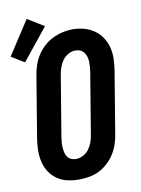

<svg xmlns="http://www.w3.org/2000/svg" viewBox="-121 -901 713 971"><g transform="rotate(-10 236.0 -415.0)"><path d="M205 8Q175 8 146 1.5Q117 -5 93.5 -21.5Q70 -38 54.5 -62Q39 -86 32.5 -114.5Q26 -143 26.5 -173.5Q27 -204 32 -234L84 -548Q88 -574 96.5 -599.5Q105 -625 120 -648.5Q135 -672 156 -691Q177 -710 201.5 -722Q226 -734 252 -740Q278 -746 305 -746Q335 -746 363.5 -738Q392 -730 415.5 -713.5Q439 -697 454.5 -673Q470 -649 477 -620.5Q484 -592 483 -561.5Q482 -531 477 -501L425 -187Q421 -161 412.5 -135.5Q404 -110 389.5 -87Q375 -64 354 -44.5Q333 -25 308.5 -13Q284 -1 257.5 3.5Q231 8 205 8ZM208 -97Q227 -97 245 -106.5Q263 -116 275 -132Q287 -148 293.5 -166.5Q300 -185 303 -204L355 -518Q357 -531 358 -544.5Q359 -558 358.5 -571Q358 -584 354.5 -596Q351 -608 343.5 -618Q336 -628 324.5 -633Q313 -638 299 -638Q281 -638 263 -628Q245 -618 233.5 -602Q222 -586 215.5 -567.5Q209 -549 206 -531L154 -217Q152 -204 151 -190.5Q150 -177 151 -164.5Q152 -152 155 -139.5Q158 -127 165 -117Q172 -107 183.5 -102Q195 -97 208 -97ZM39 -623 -28 -664 85 -838 170 -786Z"/></g></svg>

Font: Iosevka Curly XBdObl
Style: Regular
Weight: 800
Italic angle: -9°
Monospace: yes
Designer: Belleve Invis
Foundry: Belleve Invis
Version: Version 11.1.0; ttfautohint (v1.8.3)